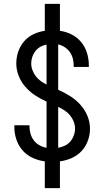

<svg xmlns="http://www.w3.org/2000/svg" viewBox="-20 -863 540 990"><path d="M211 107V-31Q179 -35 148.5 -49Q118 -63 96.5 -87.5Q75 -112 64.5 -143.5Q54 -175 54 -207V-217H132V-211Q132 -192 137.5 -173Q143 -154 154.5 -139Q166 -124 183.5 -114Q201 -104 220 -101V-339Q189 -353 161 -371.5Q133 -390 111 -415Q89 -440 76.5 -471.5Q64 -503 64 -536Q64 -567 74 -596.5Q84 -626 104 -649.5Q124 -673 152.5 -686.5Q181 -700 211 -704V-843H289V-704Q320 -700 349 -685.5Q378 -671 398.5 -646Q419 -621 428.5 -590Q438 -559 438 -528V-518H360V-524Q360 -543 355.5 -561Q351 -579 340.5 -594Q330 -609 314 -619.5Q298 -630 280 -634V-400Q312 -386 341.5 -367.5Q371 -349 394 -323.5Q417 -298 430.5 -266Q444 -234 444 -199Q444 -168 433 -137.5Q422 -107 400.5 -84Q379 -61 349.5 -48Q320 -35 289 -31V107ZM220 -427V-633Q203 -630 188 -621.5Q173 -613 162.5 -599.5Q152 -586 146.5 -569.5Q141 -553 141 -536Q141 -518 147.5 -501Q154 -484 164.5 -470Q175 -456 189.5 -445.5Q204 -435 220 -427ZM280 -101Q298 -104 314.5 -112Q331 -120 342.5 -133.5Q354 -147 360.5 -164.5Q367 -182 367 -200Q367 -218 360 -236Q353 -254 341 -268.5Q329 -283 313 -293.5Q297 -304 280 -312Z"/></svg>

Font: Iosevka MaddieWtf
Style: Regular
Weight: 400
Monospace: yes
Designer: Belleve Invis
Foundry: Belleve Invis
Version: Version 31.3.0; ttfautohint (v1.8.3)